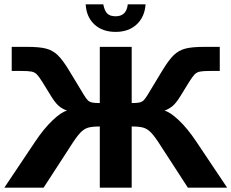

<svg xmlns="http://www.w3.org/2000/svg" viewBox="-26 -865 1067 885"><path d="M369 -845H450Q456 -815 468.5 -802.5Q481 -790 507 -790Q557 -790 563 -845H645Q641 -787 604 -752.5Q567 -718 507 -718Q446 -718 409 -752.5Q372 -787 369 -845ZM136 -212Q176 -272 216.5 -310.5Q257 -349 283 -355Q259 -364 243.5 -378Q228 -392 210 -421L170 -486Q153 -513 143.5 -522.5Q134 -532 119.5 -535Q105 -538 69 -538H28V-649H99Q156 -649 186.5 -641Q217 -633 240 -611Q263 -589 292 -541L361 -427Q372 -409 379.5 -402Q387 -395 398.5 -392.5Q410 -390 434 -390V-649H581V-390Q605 -390 616.5 -392.5Q628 -395 635.5 -402Q643 -409 654 -427L723 -541Q752 -589 775 -611Q798 -633 828.5 -641Q859 -649 916 -649H987V-538H946Q910 -538 895.5 -535Q881 -532 871.5 -522.5Q862 -513 845 -486L805 -421Q787 -392 771.5 -378Q756 -364 732 -355Q758 -349 798.5 -310.5Q839 -272 879 -212L1021 0H840L716 -191Q689 -234 671.5 -252.5Q654 -271 635 -276.5Q616 -282 581 -282V0H434V-282Q399 -282 380 -276.5Q361 -271 343.5 -252.5Q326 -234 299 -191L175 0H-6Z"/></svg>

Font: Play
Style: Bold
Weight: 700
Designer: Jonas Hecksher (Cyrillic expansion: Cyreal)
Foundry: Jonas Hecksher, Playtype, e-types AS
Version: Version 2.101; ttfautohint (v1.5.65-e2d9)